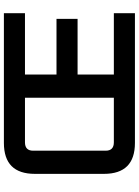

<svg xmlns="http://www.w3.org/2000/svg" viewBox="120 -850 730 1011"><g transform="rotate(-90 485.5 -345.0)"><path d="M75 -163V-527Q75 -690 238 -690H921V-579H598V-413H891V-302H598V-111H921V0H238Q75 0 75 -163ZM197 -154Q197 -111 241 -111H476V-579H241Q197 -579 197 -536Z"/></g></svg>

Font: Oxanium SemiBold
Style: Regular
Weight: 600
Designer: Severin Meyer
Version: Version 2.000